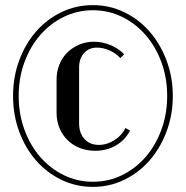

<svg xmlns="http://www.w3.org/2000/svg" viewBox="-20 -719 725 750"><path d="M31 -344Q31 -418 55 -483Q79 -548 121 -596Q163 -644 220 -671.5Q277 -699 343 -699Q408 -699 465 -671.5Q522 -644 564 -596Q606 -548 630.5 -483Q655 -418 655 -344Q655 -270 630.5 -205Q606 -140 564 -92Q522 -44 465 -16.5Q408 11 343 11Q277 11 220 -16.5Q163 -44 121 -92Q79 -140 55 -205Q31 -270 31 -344ZM53 -344Q53 -274 75.5 -212.5Q98 -151 137 -106Q176 -61 229 -35Q282 -9 343 -9Q404 -9 457 -35Q510 -61 549 -106Q588 -151 610.5 -212.5Q633 -274 633 -344Q633 -415 610.5 -476Q588 -537 549 -582Q510 -627 457 -653Q404 -679 343 -679Q282 -679 229 -653Q176 -627 137 -582Q98 -537 75.5 -476Q53 -415 53 -344ZM201 -408Q201 -440 212 -467Q223 -494 242.5 -513.5Q262 -533 289 -544.5Q316 -556 347 -556Q380 -556 411.5 -543Q443 -530 465 -507L450 -492Q433 -511 408 -522Q383 -533 359 -533Q327 -533 308 -511.5Q289 -490 289 -455V-237Q289 -199 310 -176Q331 -153 366 -153Q398 -153 427 -171.5Q456 -190 470 -219L488 -209Q469 -172 433 -151Q397 -130 352 -130Q319 -130 291.5 -141Q264 -152 244 -171.5Q224 -191 212.5 -218.5Q201 -246 201 -278Z"/></svg>

Font: Moniqa SemBd Heading
Style: Regular
Weight: 600
Designer: Rajesh Rajput
Foundry: Rajesh Rajput
Version: Version 1.000